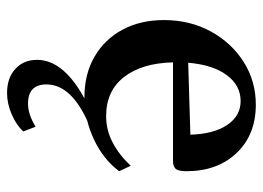

<svg xmlns="http://www.w3.org/2000/svg" viewBox="-118 -384 728 531"><g transform="rotate(90 245.5 -118.0)"><path d="M249 12Q184 12 136 -16Q88 -44 61.5 -93.5Q35 -143 35 -208Q35 -280 66.5 -337.5Q98 -395 151 -428.5Q204 -462 269 -462Q352 -462 402.5 -409Q453 -356 453 -270Q453 -247 446 -240Q439 -233 426 -233H152Q154 -147 192.5 -97.5Q231 -48 301 -48Q339 -48 373.5 -66Q408 -84 438 -116L453 -84Q420 -40 364.5 -14Q309 12 249 12ZM259 -420Q216 -420 187.5 -382Q159 -344 153 -275L352 -281Q350 -346 325 -383Q300 -420 259 -420ZM237 226Q195 226 170 203Q145 180 145 143Q145 54 304 -13L323 0Q213 47 213 117Q213 168 266 168Q296 168 330 147L343 181Q326 200 296 213Q266 226 237 226Z"/></g></svg>

Font: Petrona SemiBold
Style: Regular
Weight: 600
Designer: Ringo R. Seeber
Foundry: Ringo R. Seeber
Version: Version 2.001; ttfautohint (v1.8.3)